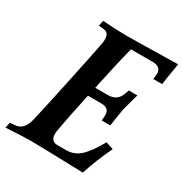

<svg xmlns="http://www.w3.org/2000/svg" viewBox="-188 -865 954 999"><g transform="rotate(30 289.5 -365.5)"><path d="M350.6 -356.9H271.5Q240.2 -213.9 224.1 -121.1Q222.2 -111.8 222.2 -99.1Q222.2 -54.7 263.2 -54.7H314Q361.8 -54.7 397 -85.7Q432.1 -116.7 476.6 -195.3L522 -180.2Q475.6 -83.5 448.7 2.9Q182.1 -4.9 135.7 -4.9Q87.4 -4.9 -17.1 1.5L-10.3 -31.7L25.9 -35.2Q72.8 -41 88.9 -109.4Q107.4 -189 145.5 -367.9Q183.6 -546.9 199.2 -627.4Q201.7 -640.6 201.7 -653.8Q201.7 -694.3 170.4 -697.8L138.7 -701.2L145.5 -733.9Q238.8 -727.5 284.7 -727.5Q341.3 -727.5 596.2 -732.9Q581.1 -642.6 575.7 -602.1H522.9L525.4 -626Q525.9 -629.4 525.9 -634.8Q525.9 -677.7 475.6 -677.7H344.2Q318.4 -575.2 283.7 -411.6H357.9Q389.2 -411.6 407.2 -425Q425.3 -438.5 435.1 -466.8L441.9 -486.8H493.7Q484.4 -453.1 478 -431.6L478.5 -432.1Q472.7 -411.6 470.2 -402.8Q467.8 -394 465.3 -381.6Q462.9 -369.1 461.9 -362.3Q460.9 -355.5 457 -331.1Q453.1 -306.6 449.2 -281.2H397.5L399.9 -304.7Q400.4 -308.6 400.4 -314.9Q400.4 -356.9 350.6 -356.9Z"/></g></svg>

Font: Flanker
Style: Bold Italic
Weight: 700
Italic angle: -12°
Designer: Flanker
Version: Version 2.000